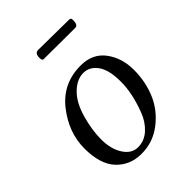

<svg xmlns="http://www.w3.org/2000/svg" viewBox="-181 -703 809 809"><g transform="rotate(-45 223.0 -299.0)"><path d="M364 -563 176 -564Q168 -564 168 -581Q168 -608 188 -608L368 -606Q376 -606 378.5 -603.5Q381 -601 381 -592Q381 -563 364 -563ZM268 -435Q339 -435 376.5 -384.5Q414 -334 414 -263.5Q414 -193 388.5 -133Q363 -73 309 -31.5Q255 10 187 10Q119 10 75.5 -36Q32 -82 32 -176.5Q32 -271 96.5 -353Q161 -435 268 -435ZM308 -114Q340 -197 340 -267Q340 -337 315.5 -371Q291 -405 253.5 -405Q216 -405 181 -371.5Q146 -338 127.5 -274Q109 -210 109 -153Q109 -96 133.5 -58Q158 -20 196 -20Q234 -20 263.5 -47Q293 -74 308 -114Z"/></g></svg>

Font: Sorts Mill Goudy
Style: Italic
Weight: 400
Italic angle: -7.40001°
Version: Version 003.101